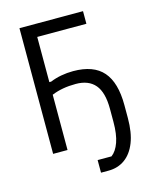

<svg xmlns="http://www.w3.org/2000/svg" viewBox="-126 -782 825 1030"><g transform="rotate(-15 286.0 -267.0)"><path d="M305 164V94H382Q409 74 424.5 30.5Q440 -13 440 -82V-154Q440 -246 404 -288.5Q368 -331 297 -331Q258 -331 225 -325Q192 -319 163 -307V0H83V-698H436V-628H163V-377H173Q202 -389 234.5 -395Q267 -401 301 -401Q414 -401 467 -340Q520 -279 520 -154V-82Q520 -1 498.5 53.5Q477 108 438 136Q399 164 347 164Z"/></g></svg>

Font: IBM Plex Sans Condensed
Style: Regular
Weight: 400
Width: 3
Designer: Mike Abbink, Paul van der Laan, Pieter van Rosmalen
Foundry: Bold Monday
Version: Version 3.201